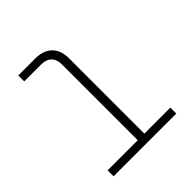

<svg xmlns="http://www.w3.org/2000/svg" viewBox="-191 -846 983 983"><g transform="rotate(-45 300.0 -355.0)"><path d="M73 0V-43H291V-592Q291 -628 271.5 -647.5Q252 -667 216 -667H93V-710H216Q275 -710 307 -678Q339 -646 339 -587V-43H527V0Z"/></g></svg>

Font: Geist Mono UltraLight
Style: Regular
Weight: 200
Monospace: yes
Designer: Basement.studio, Andrés Briganti, Mateo Zaragoza
Foundry: Basement.studio, Vercel, Andrés Briganti, Guido Ferreyra, Mateo Zaragoza
Version: Version 1.400; ttfautohint (v1.8.4.7-5d5b)